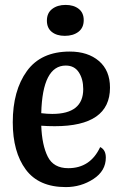

<svg xmlns="http://www.w3.org/2000/svg" viewBox="-20 -740 498 782"><path d="M321 -658Q321 -627 299.5 -610.5Q278 -594 244 -594Q211 -594 191 -610Q171 -626 171 -656Q171 -687 192.5 -703.5Q214 -720 247 -720Q280 -720 300.5 -704Q321 -688 321 -658ZM388 -141Q411 -130 411 -98Q411 -44 360.5 -11Q310 22 248 22Q138 22 85 -49.5Q32 -121 32 -242Q32 -371 89.5 -450.5Q147 -530 264 -530Q338 -530 383 -491.5Q428 -453 428 -383Q428 -226 203 -226Q174 -226 148 -228Q151 -149 174.5 -102Q198 -55 258 -55Q348 -55 388 -141ZM248 -473Q153 -473 148 -279Q172 -276 193 -276Q319 -276 319 -377Q319 -418 301 -445.5Q283 -473 248 -473Z"/></svg>

Font: Sansita
Style: Regular
Weight: 400
Designer: Pablo Cosgaya
Foundry: Omnibus-Type
Version: Version 1.006;hotconv 1.0.109;makeotfexe 2.5.65596